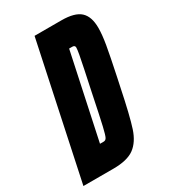

<svg xmlns="http://www.w3.org/2000/svg" viewBox="-189 -772 754 855"><g transform="rotate(-30 188.0 -344.0)"><path d="M129 -688H267Q335 -688 364 -661.5Q393 -635 393 -577Q393 -542 384.5 -492.5Q376 -443 356 -348L346 -301Q318 -165 299.5 -109Q281 -53 245 -26.5Q209 0 137 0H-17ZM224 -344 246 -448Q264 -532 264 -550Q264 -562 250 -562H234L141 -126H160Q170 -126 175.5 -136Q181 -146 190.5 -186.5Q200 -227 224 -344Z"/></g></svg>

Font: Saira Ultra Condensed Black
Style: Italic
Weight: 900
Width: 1
Italic angle: -12°
Designer: Hector Gatti with collaboration of the Omnibus-Type team
Foundry: Omnibus-Type
Version: Version 1.001; ttfautohint (v1.8)